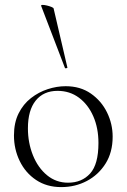

<svg xmlns="http://www.w3.org/2000/svg" viewBox="-20 -751 517 784"><path d="M230 13Q171 13 127.5 -16Q84 -45 60.5 -93.5Q37 -142 37 -198Q37 -250 56 -288Q75 -326 106.5 -350.5Q138 -375 175 -387Q212 -399 248 -399Q308 -399 351 -369Q394 -339 417 -292Q440 -245 440 -193Q440 -129 411 -83Q382 -37 334.5 -12Q287 13 230 13ZM258 -5Q314 -5 348 -42.5Q382 -80 382 -167Q382 -228 361 -276Q340 -324 302.5 -352Q265 -380 215 -380Q158 -380 126 -340.5Q94 -301 94 -227Q94 -168 114.5 -117Q135 -66 172 -35.5Q209 -5 258 -5ZM148 -727Q147 -731 154 -731Q161 -731 171.5 -728.5Q182 -726 190.5 -722.5Q199 -719 199 -716L255 -476Q257 -474 251.5 -472.5Q246 -471 245 -474Z"/></svg>

Font: Cormorant Light
Style: Regular
Weight: 300
Designer: Christian Thalmann (Catharsis Fonts)
Foundry: Catharsis Fonts
Version: Version 4.000